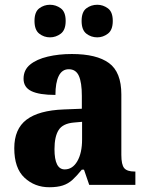

<svg xmlns="http://www.w3.org/2000/svg" viewBox="-20 -777 616 807"><path d="M187 10Q126 10 83 -30Q40 -70 40 -154Q40 -235 91.5 -274Q143 -313 248 -317L324 -320V-374Q324 -430 311.5 -458Q299 -486 269 -486Q241 -486 227 -458Q213 -430 213 -378Q145 -378 112 -394Q79 -410 79 -446Q79 -483 106.5 -505.5Q134 -528 180.5 -539Q227 -550 282 -550Q386 -550 438 -512Q490 -474 490 -380V-126Q490 -85 502 -70.5Q514 -56 546 -56H549V0H355L333 -64H324Q303 -38 285 -21.5Q267 -5 244 2.5Q221 10 187 10ZM252 -65Q285 -65 305 -99.5Q325 -134 325 -191V-265L291 -262Q244 -258 226.5 -230.5Q209 -203 209 -150Q209 -65 252 -65ZM389 -620Q363 -620 343 -635.5Q323 -651 323 -689Q323 -727 343 -742Q363 -757 389 -757Q413 -757 433.5 -742Q454 -727 454 -689Q454 -651 433.5 -635.5Q413 -620 389 -620ZM190 -620Q165 -620 145 -635.5Q125 -651 125 -689Q125 -727 145 -742Q165 -757 190 -757Q215 -757 235.5 -742Q256 -727 256 -689Q256 -651 235.5 -635.5Q215 -620 190 -620Z"/></svg>

Font: Noto Serif SemiCondensed ExtraBold
Style: Regular
Weight: 800
Width: 4
Designer: Monotype Design Team
Foundry: Monotype Imaging Inc.
Version: Version 2.015